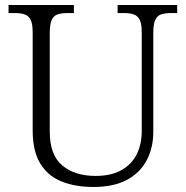

<svg xmlns="http://www.w3.org/2000/svg" viewBox="-20 -734 740 764"><path d="M352 10Q278 10 223.5 -12.5Q169 -35 139.5 -84.5Q110 -134 110 -215V-605Q110 -639 102 -655Q94 -671 78.5 -676.5Q63 -682 40 -682H14V-714H274V-682H248Q224 -682 208.5 -676.5Q193 -671 185.5 -654Q178 -637 178 -603V-210Q178 -117 228 -75.5Q278 -34 360 -34Q423 -34 464 -57.5Q505 -81 524.5 -121Q544 -161 544 -212V-605Q544 -639 536 -655Q528 -671 512.5 -676.5Q497 -682 474 -682H448V-714H685V-682H660Q636 -682 620.5 -676.5Q605 -671 597.5 -654Q590 -637 590 -603V-210Q590 -145 563 -95Q536 -45 483.5 -17.5Q431 10 352 10Z"/></svg>

Font: Noto Serif Armenian Light
Style: Regular
Weight: 300
Version: Version 2.007